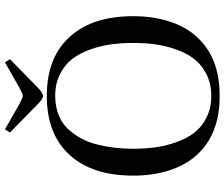

<svg xmlns="http://www.w3.org/2000/svg" viewBox="-88 -834 937 802"><g transform="rotate(-90 381.0 -433.5)"><path d="M228 -860.8 241.2 -881.8 348.1 -820.8Q374.5 -807.1 380.9 -807.1Q387.7 -807.1 414.1 -820.8L521 -881.8L534.2 -860.8L418 -747.1Q408.2 -737.8 404.5 -734.6Q400.9 -731.4 393.8 -727.3Q386.7 -723.1 380.9 -723.1Q378.9 -723.1 377.2 -723.4Q375.5 -723.6 373.8 -724.1Q372.1 -724.6 370.1 -725.8Q368.2 -727.1 366.7 -727.8Q365.2 -728.5 363 -730.2Q360.8 -731.9 359.6 -732.9Q358.4 -733.9 356 -736.1Q353.5 -738.3 352.3 -739.5Q351.1 -740.7 348.1 -743.4Q345.2 -746.1 344.2 -747.1ZM47.9 -346.2Q47.9 -515.6 132.8 -609.9Q219.2 -707 380.9 -707Q542.5 -707 628.9 -609.9Q713.9 -515.6 713.9 -346.2Q713.9 -263.2 691.9 -195.3Q669.9 -127.4 628.9 -82Q542.5 15.1 380.9 15.1Q219.2 15.1 132.8 -82Q91.8 -127.4 69.8 -195.3Q47.9 -263.2 47.9 -346.2ZM160.2 -346.2Q160.2 -298.3 165.8 -255.4Q171.4 -212.4 186.8 -168.2Q202.1 -124 226.1 -92.3Q250 -60.5 289.8 -40.3Q329.6 -20 380.9 -20Q432.1 -20 471.9 -40.3Q511.7 -60.5 535.9 -92.3Q560.1 -124 575.4 -168.2Q590.8 -212.4 596.4 -255.4Q602.1 -298.3 602.1 -346.2Q602.1 -394 596.4 -437Q590.8 -480 575.4 -523.9Q560.1 -567.9 535.9 -599.9Q511.7 -631.8 471.9 -651.9Q432.1 -671.9 380.9 -671.9Q337.9 -671.9 302.7 -658.2Q267.6 -644.5 244.1 -619.9Q220.7 -595.2 203.9 -564.5Q187 -533.7 177.7 -495.8Q168.5 -458 164.3 -421.6Q160.2 -385.3 160.2 -346.2Z"/></g></svg>

Font: Heuristica
Style: Regular
Weight: 400
Version: Version 1.0.2